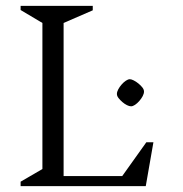

<svg xmlns="http://www.w3.org/2000/svg" viewBox="-20 -632 623 652"><path d="M50 0V-15L124 -58V-554L50 -598V-612H295V-597L196 -554V-34H395L477 -149H501L475 0ZM425 -271Q419 -271 411 -275Q403 -279 395.5 -285.5Q388 -292 382.5 -299Q377 -306 377 -313Q377 -320 381.5 -328.5Q386 -337 393 -345Q400 -353 407.5 -358Q415 -363 421 -363Q426 -363 434 -359Q442 -355 450 -348.5Q458 -342 463.5 -335Q469 -328 469 -321Q469 -314 464.5 -305.5Q460 -297 453 -289Q446 -281 438.5 -276Q431 -271 425 -271Z"/></svg>

Font: Ancizar Serif Light
Style: Regular
Weight: 300
Designer: Cesar Puertas, Viviana Monsalve, Julian Moncada, Julian Prieto, Jose Castro, Felipe Aragon, Mariel Hernandez, Sara Alarc
Version: Version 8.100